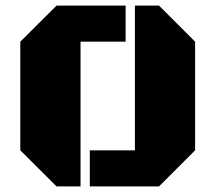

<svg xmlns="http://www.w3.org/2000/svg" viewBox="-20 -668 772 688"><path d="M679.2 -129.4 549.8 0H301.8V-129.4H463.4V-647.9H549.8L679.2 -518.6ZM268.6 0H182.6L52.7 -129.4V-518.6L182.6 -647.9H430.2V-518.6H268.6Z"/></svg>

Font: Black Ops One
Style: Regular
Weight: 400
Designer: James Grieshaber
Foundry: James Grieshaber
Version: Version 1.002